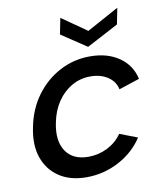

<svg xmlns="http://www.w3.org/2000/svg" viewBox="-80 -760 713 833"><g transform="rotate(-10 276.5 -343.5)"><path d="M235 7Q163 7 114.5 -25.5Q66 -58 46.5 -115Q27 -172 43 -248Q58 -325 100.5 -383Q143 -441 205 -474Q267 -507 339 -507Q416 -507 467.5 -471Q519 -435 532 -374L441 -344Q434 -379 402.5 -400Q371 -421 326 -421Q281 -421 243.5 -399.5Q206 -378 180 -339.5Q154 -301 144 -249Q128 -171 159 -125Q190 -79 258 -79Q303 -79 342.5 -99Q382 -119 406 -154L484 -124Q445 -64 378 -28.5Q311 7 235 7ZM493 -694 479 -623 339 -549 228 -623 242 -694 352 -617Z"/></g></svg>

Font: Albert Sans Medium
Style: Italic
Weight: 500
Italic angle: -11.25°
Designer: Andreas Rasmussen
Foundry: a.Foundry
Version: Version 1.025